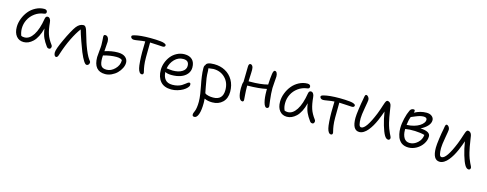

<svg xmlns="http://www.w3.org/2000/svg" viewBox="-28 -1413 6552 2585"><g transform="rotate(15 3247.5 -120.5)"><path d="M201.2 -56.2Q136.2 -56.2 98.6 -103Q61 -149.9 61 -229Q61 -287.6 83.7 -346.9Q106.4 -406.2 144.8 -453.6Q183.1 -501 239.5 -530.5Q295.9 -560.1 357.9 -560.1Q376.5 -560.1 388.2 -551Q399.9 -542 399.9 -525.9Q399.9 -500 370.1 -497.1Q299.8 -488.8 244.6 -448.5Q189.5 -408.2 160.6 -350.3Q131.8 -292.5 131.8 -229Q131.8 -176.3 150.9 -128.9Q166.5 -120.1 196.8 -120.1Q265.6 -120.1 318.1 -201.2Q370.6 -282.2 395 -433.1Q401.4 -470.2 428.2 -470.2Q447.8 -470.2 460.9 -451.9Q474.1 -433.6 476.1 -403.8Q484.9 -306.2 505.4 -244.4Q525.9 -182.6 575.2 -117.2Q588.4 -100.1 581.3 -79.6Q574.2 -59.1 556.2 -59.1Q543 -59.1 534.9 -64Q526.9 -68.8 519 -80.1Q481.9 -130.4 459.7 -178.7Q437.5 -227.1 426.8 -306.2Q410.6 -240.7 385 -191.2Q359.4 -141.6 328.9 -112.8Q298.3 -84 266.4 -70.1Q234.4 -56.2 201.2 -56.2Z M676.8 23.9Q661.1 23.9 652.8 8.5Q644.5 -6.8 644.5 -30.8Q644.5 -76.2 710.9 -217.8Q741.2 -284.2 774.4 -345Q807.6 -405.8 827.6 -431.2Q870.6 -485.8 925.8 -485.8Q953.6 -485.8 971.7 -434.1Q980.5 -409.2 1001.7 -336.2Q1022.9 -263.2 1036.6 -227.1Q1078.6 -112.3 1114.7 -61Q1118.2 -56.6 1123.8 -49.3Q1129.4 -42 1131.6 -38.8Q1133.8 -35.6 1135.7 -31.5Q1137.7 -27.3 1137.7 -23.9Q1137.7 -3.4 1126.7 8.8Q1115.7 21 1099.6 21Q1064.9 21 1001 -130.9Q981.9 -177.2 949.5 -269.5Q917 -361.8 900.9 -419.9Q851.1 -354 801.8 -253.4Q752.4 -152.8 714.8 -36.1Q713.9 -33.2 711.7 -26.4Q709.5 -19.5 708.5 -16.4Q707.5 -13.2 705.3 -7.3Q703.1 -1.5 701.7 1.5Q700.2 4.4 698 8.8Q695.8 13.2 693.6 15.1Q691.4 17.1 688.7 19.5Q686 22 683.1 22.9Q680.2 23.9 676.8 23.9Z M1372.6 76.2Q1211.4 76.2 1211.4 -118.2Q1211.4 -141.6 1218.3 -201.7Q1225.1 -261.7 1225.1 -288.1Q1225.1 -323.2 1222.2 -361.1Q1219.2 -398.9 1219.2 -402.8Q1219.2 -418.9 1224.1 -425.5Q1229 -432.1 1242.2 -432.1Q1267.1 -432.1 1280.8 -409.4Q1294.4 -386.7 1294.4 -353Q1294.4 -333 1285.2 -219.2Q1377.4 -250 1466.3 -250Q1534.7 -250 1571 -220Q1607.4 -189.9 1607.4 -143.1Q1607.4 -106 1587.6 -66.7Q1567.9 -27.3 1536.1 4.2Q1504.4 35.6 1460.7 55.9Q1417 76.2 1372.6 76.2ZM1279.3 -121.1Q1279.3 -47.9 1299.8 -16.8Q1320.3 14.2 1376.5 14.2Q1438.5 14.2 1491 -38.6Q1543.5 -91.3 1543.5 -158.2Q1543.5 -169.4 1520.8 -178.2Q1498 -187 1462.4 -187Q1378.9 -187 1281.2 -159.2Q1279.3 -128.9 1279.3 -121.1Z M1850.1 -48.8Q1813 -48.8 1795.9 -119.1Q1788.6 -147.9 1783.9 -211.9Q1779.3 -275.9 1779.3 -338.9Q1779.3 -374.5 1782.2 -488.8Q1740.2 -485.8 1693.6 -478Q1647 -470.2 1627.9 -470.2Q1607.9 -470.2 1595.5 -480.7Q1583 -491.2 1583 -505.9Q1583 -513.7 1590.6 -519.3Q1598.1 -524.9 1617.2 -529.8Q1694.3 -550.8 1840.3 -550.8Q1918.5 -550.8 1983.9 -543.9Q2018.1 -540.5 2039.6 -530.5Q2061 -520.5 2061 -508.8Q2061 -481.9 2024.9 -481.9Q2004.9 -481.9 1947 -486.6Q1889.2 -491.2 1855 -491.2H1849.1Q1847.2 -437 1847.2 -283.2Q1847.2 -218.3 1853.8 -172.6Q1860.4 -127 1866.7 -105.2Q1873 -83.5 1873 -76.2Q1873 -48.8 1850.1 -48.8Z M2287.6 45.9Q2185.1 45.9 2134.3 -13.7Q2083.5 -73.2 2083.5 -173.8Q2083.5 -224.1 2101.8 -274.4Q2120.1 -324.7 2152.6 -366Q2185.1 -407.2 2234.6 -433.1Q2284.2 -459 2341.3 -459Q2409.2 -459 2447.8 -421.9Q2486.3 -384.8 2486.3 -313Q2486.3 -261.2 2454.3 -222.2Q2422.4 -183.1 2367.4 -163.1Q2312.5 -143.1 2242.7 -143.1Q2175.3 -143.1 2150.4 -163.1Q2151.4 -98.6 2183.6 -58.8Q2215.8 -19 2284.7 -19Q2324.2 -19 2357.4 -28.1Q2390.6 -37.1 2411.9 -50Q2433.1 -63 2449.2 -75.9Q2465.3 -88.9 2478 -97.9Q2490.7 -106.9 2499.5 -106.9Q2510.7 -106.9 2514.6 -100.3Q2518.6 -93.8 2518.6 -78.1Q2518.6 -60.5 2498.5 -38.6Q2478.5 -16.6 2447 2Q2415.5 20.5 2372.3 33.2Q2329.1 45.9 2287.6 45.9ZM2160.6 -212.9Q2164.6 -212.9 2188.7 -209Q2212.9 -205.1 2238.3 -205.1Q2320.3 -205.1 2369.9 -235.8Q2419.4 -266.6 2419.4 -316.9Q2419.4 -355 2400.1 -374Q2380.9 -393.1 2338.4 -393.1Q2269.5 -393.1 2219 -341.3Q2168.5 -289.6 2154.3 -212.9Z M2864.3 70.8Q2799.3 70.8 2754.4 47.9Q2757.3 76.2 2757.3 106.9Q2757.3 210 2737.1 265.9Q2716.8 321.8 2683.1 321.8Q2668 321.8 2661.1 315.7Q2654.3 309.6 2654.3 293.9Q2654.3 283.7 2659.7 269.3Q2665 254.9 2671.9 239.3Q2678.7 223.6 2684.1 189.5Q2689.5 155.3 2689.5 110.8Q2689.5 63.5 2680.4 1.5Q2671.4 -60.5 2660.4 -111.8Q2649.4 -163.1 2640.4 -227.8Q2631.3 -292.5 2631.3 -345.2Q2631.3 -379.4 2646.5 -390.1Q2649.4 -409.7 2677 -421.4Q2704.6 -433.1 2759.3 -433.1Q2845.7 -433.1 2914.3 -396.2Q2982.9 -359.4 3022.7 -290Q3062.5 -220.7 3062.5 -129.9Q3062.5 -35.6 3007.3 17.6Q2952.1 70.8 2864.3 70.8ZM2701.2 -323.2Q2701.2 -273.4 2707.5 -225.3Q2713.9 -177.2 2727.3 -111.3Q2740.7 -45.4 2744.1 -23.9Q2756.3 -15.1 2764.6 -10.7Q2772.9 -6.3 2798.6 -0.7Q2824.2 4.9 2859.4 4.9Q2994.1 4.9 2994.1 -136.2Q2994.1 -238.8 2929.7 -303.5Q2865.2 -368.2 2766.1 -368.2Q2751 -368.2 2697.3 -359.9Q2701.2 -337.4 2701.2 -323.2Z M3252.9 -46.9Q3222.2 -46.9 3205.6 -91.8Q3189 -136.7 3189 -214.8Q3189 -279.3 3201.2 -304.2Q3205.1 -445.8 3205.1 -516.1Q3205.1 -537.1 3211.4 -549.1Q3217.8 -561 3229 -561Q3247.1 -561 3259 -543.2Q3271 -525.4 3271 -490.2Q3271 -473.6 3270 -447.3Q3269 -420.9 3267.3 -386Q3265.6 -351.1 3265.1 -330.1H3286.1Q3431.6 -330.1 3531.2 -356Q3535.2 -446.3 3543.9 -505.9Q3551.8 -558.1 3571.3 -558.1Q3589.8 -558.1 3600.1 -538.1Q3610.4 -518.1 3610.4 -487.8Q3610.4 -465.3 3604.7 -411.1Q3599.1 -356.9 3599.1 -326.2Q3599.1 -250 3610.1 -163.8Q3621.1 -77.6 3621.1 -77.1Q3621.1 -63.5 3613 -55.2Q3605 -46.9 3593.3 -46.9Q3564 -46.9 3547.1 -108.9Q3530.3 -170.9 3530.3 -266.1V-294.9Q3431.2 -272 3262.2 -270V-251Q3262.2 -199.7 3267.1 -137Q3272 -74.2 3272 -70.8Q3272 -60.1 3266.8 -53.5Q3261.7 -46.9 3252.9 -46.9Z M3885.3 -2Q3820.3 -2 3782.7 -48.8Q3745.1 -95.7 3745.1 -174.8Q3745.1 -233.4 3767.8 -292.7Q3790.5 -352.1 3828.9 -399.4Q3867.2 -446.8 3923.6 -476.3Q3980 -505.9 4042 -505.9Q4060.5 -505.9 4072.3 -497.1Q4084 -488.3 4084 -472.2Q4084 -445.8 4054.2 -442.9Q3983.9 -434.6 3928.7 -394.3Q3873.5 -354 3844.7 -296.1Q3815.9 -238.3 3815.9 -174.8Q3815.9 -145.5 3819.8 -124.3Q3823.7 -103 3835 -75.2Q3851.6 -65.9 3880.9 -65.9Q3949.7 -65.9 4002.2 -147Q4054.7 -228 4079.1 -378.9Q4085.4 -416 4112.3 -416Q4131.8 -416 4145 -397.9Q4158.2 -379.9 4160.2 -350.1Q4168.9 -252.4 4189.5 -190.4Q4210 -128.4 4259.3 -63Q4272.5 -45.9 4265.4 -25.4Q4258.3 -4.9 4240.2 -4.9Q4227.1 -4.9 4219 -9.8Q4210.9 -14.6 4203.1 -25.9Q4166 -76.2 4143.8 -124.3Q4121.6 -172.4 4110.8 -251Q4094.7 -185.5 4069.1 -136Q4043.5 -86.4 4012.9 -58.1Q3982.4 -29.8 3950.4 -15.9Q3918.5 -2 3885.3 -2Z M4520.5 74.2Q4483.4 74.2 4466.3 3.9Q4459 -24.9 4454.3 -88.9Q4449.7 -152.8 4449.7 -215.8Q4449.7 -254.9 4452.6 -366.2Q4409.7 -363.8 4363.3 -355.5Q4316.9 -347.2 4298.3 -347.2Q4278.3 -347.2 4265.9 -357.7Q4253.4 -368.2 4253.4 -382.8Q4253.4 -398.4 4287.6 -407.2Q4364.7 -428.2 4510.7 -428.2Q4584 -428.2 4654.3 -420.9Q4688.5 -417.5 4710 -407.5Q4731.4 -397.5 4731.4 -386.2Q4731.4 -358.9 4695.3 -358.9Q4675.3 -358.9 4617.4 -363.5Q4559.6 -368.2 4525.4 -368.2H4519.5Q4517.6 -314 4517.6 -160.2Q4517.6 -95.2 4524.2 -49.6Q4530.8 -3.9 4537.1 17.8Q4543.5 39.6 4543.5 46.9Q4543.5 74.2 4520.5 74.2Z M4879.9 -56.2Q4782.2 -56.2 4782.2 -227.1Q4782.2 -268.1 4794.7 -356.2Q4807.1 -444.3 4816.9 -490.2Q4817.9 -496.1 4819.3 -504.6Q4820.8 -513.2 4821.5 -518.1Q4822.3 -522.9 4823.5 -529.5Q4824.7 -536.1 4825.7 -539.6Q4826.7 -543 4828.1 -547.6Q4829.6 -552.2 4831.1 -554.4Q4832.5 -556.6 4834.5 -558.8Q4836.4 -561 4838.9 -562Q4841.3 -563 4844.2 -563Q4859.9 -563 4874 -545.4Q4888.2 -527.8 4888.2 -503.9Q4888.2 -489.3 4869.6 -387Q4851.1 -284.7 4851.1 -240.2Q4851.1 -187.5 4859.1 -155.3Q4867.2 -123 4890.1 -123Q4957.5 -123 5054.2 -361.8Q5066.4 -392.1 5078.1 -426.8Q5089.8 -461.4 5096.4 -482.9Q5103 -504.4 5110.4 -523.4Q5117.7 -542.5 5125.2 -551.3Q5132.8 -560.1 5142.1 -560.1Q5160.6 -560.1 5176.3 -545.4Q5191.9 -530.8 5196.3 -504.9Q5198.2 -493.7 5206.1 -443.4Q5213.9 -393.1 5220.7 -354.2Q5227.5 -315.4 5235.8 -282.2Q5246.1 -240.2 5259.8 -203.1Q5273.4 -166 5283.9 -146Q5294.4 -126 5301.8 -109.9Q5309.1 -93.8 5309.1 -86.9Q5309.1 -73.2 5301.8 -65.2Q5294.4 -57.1 5283.2 -57.1Q5252.9 -57.1 5228.5 -99.6Q5204.1 -142.1 5179.2 -226.1Q5154.3 -307.6 5138.2 -411.1Q5119.6 -354 5086.9 -277.8Q5067.4 -233.4 5045.4 -195.6Q5023.4 -157.7 4997.1 -125.5Q4970.7 -93.3 4940.4 -74.7Q4910.2 -56.2 4879.9 -56.2Z M5571.8 -25.9Q5542 -25.9 5517.1 -33.7Q5492.2 -41.5 5474.9 -54.4Q5457.5 -67.4 5444.1 -85.9Q5430.7 -104.5 5422.6 -124Q5414.6 -143.6 5409.7 -166.5Q5404.8 -189.5 5402.8 -209.2Q5400.9 -229 5400.9 -250Q5400.9 -313 5418.5 -386.5Q5436 -460 5460 -508.8Q5475.6 -541 5510.7 -541Q5528.8 -541 5528.8 -521Q5528.8 -512.7 5523.9 -498Q5604.5 -542 5689.9 -542Q5737.8 -542 5765.4 -519Q5793 -496.1 5793 -463.9Q5793 -420.9 5757.1 -382.3Q5721.2 -343.8 5665 -316.9Q5802.7 -310.5 5802.7 -241.2Q5802.7 -187.5 5770.3 -137.5Q5737.8 -87.4 5684.1 -56.6Q5630.4 -25.9 5571.8 -25.9ZM5665 -481.9Q5652.8 -481.9 5639.2 -479.7Q5625.5 -477.5 5615.5 -475.3Q5605.5 -473.1 5587.6 -466.6Q5569.8 -460 5561.8 -456.8Q5553.7 -453.6 5530.3 -443.6Q5506.8 -433.6 5498 -430.2Q5478 -377.4 5471.7 -314Q5526.4 -315.9 5573 -329.3Q5619.6 -342.8 5649.4 -362.1Q5679.2 -381.3 5696 -403.6Q5712.9 -425.8 5712.9 -446.8Q5712.9 -481.9 5665 -481.9ZM5467.8 -243.2Q5467.8 -173.3 5494.4 -131.1Q5521 -88.9 5574.7 -88.9Q5633.3 -88.9 5683.1 -134.5Q5732.9 -180.2 5737.8 -245.1Q5681.2 -260.7 5603.5 -263.7Q5525.9 -266.6 5467.8 -255.9Z M6029.3 50.8Q5931.6 50.8 5931.6 -120.1Q5931.6 -161.1 5943.8 -249Q5956.1 -336.9 5966.3 -382.8Q5967.3 -388.7 5968.8 -397.2Q5970.2 -405.8 5970.9 -410.6Q5971.7 -415.5 5972.9 -422.1Q5974.1 -428.7 5975.1 -432.4Q5976.1 -436 5977.5 -440.4Q5979 -444.8 5980.5 -447.3Q5981.9 -449.7 5983.9 -451.9Q5985.8 -454.1 5988.3 -455.1Q5990.7 -456.1 5993.7 -456.1Q6009.3 -456.1 6023.4 -438.5Q6037.6 -420.9 6037.6 -397Q6037.6 -382.3 6019 -279.8Q6000.5 -177.2 6000.5 -132.8Q6000.5 -80.1 6008.5 -48.1Q6016.6 -16.1 6039.6 -16.1Q6106.9 -16.1 6203.6 -254.9Q6215.8 -285.2 6227.5 -319.8Q6239.3 -354.5 6245.8 -376Q6252.4 -397.5 6259.8 -416.5Q6267.1 -435.5 6274.7 -444.3Q6282.2 -453.1 6291.5 -453.1Q6310.1 -453.1 6325.7 -438.5Q6341.3 -423.8 6345.7 -397.9Q6347.7 -386.2 6355.2 -336.2Q6362.8 -286.1 6369.9 -247.1Q6377 -208 6385.3 -174.8Q6395.5 -132.8 6409.2 -95.7Q6422.9 -58.6 6433.3 -38.6Q6443.8 -18.6 6451.2 -2.7Q6458.5 13.2 6458.5 20Q6458.5 33.7 6451.2 41.7Q6443.8 49.8 6432.6 49.8Q6402.3 49.8 6377.9 7.3Q6353.5 -35.2 6328.6 -119.1Q6303.2 -202.6 6287.6 -304.2Q6269 -247.1 6236.3 -170.9Q6216.8 -126.5 6194.8 -88.6Q6172.9 -50.8 6146.5 -18.6Q6120.1 13.7 6089.8 32.2Q6059.6 50.8 6029.3 50.8Z"/></g></svg>

Font: Shantell Sans Bouncy
Style: Regular
Weight: 300
Designer: Stephen Nixon, Anya Danilova, Shantell Martin
Foundry: Arrow Type
Version: Version 1.006;[9816181b4]